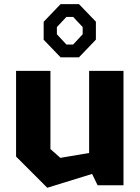

<svg xmlns="http://www.w3.org/2000/svg" viewBox="-20 -876 660 908"><path d="M218.5 -541H56V-135.5L203.5 12L415.5 -53.5L441.5 0H564V-541H401.5V-152.5L265.5 -129.5L218.5 -171ZM186.5 -688 266.5 -605H353.5L433.5 -688.5V-773.5L353.5 -856.5H266.5L186.5 -773ZM249 -714V-748L294 -796H326L371 -748V-714L326 -665.5H294Z"/></svg>

Font: Monaspace Krypton ExtraBold
Style: Regular
Weight: 800
Designer: Riley Cran & the Lettermatic Team
Foundry: Lettermatic
Version: Version 1.101 (Monaspace Krypton)